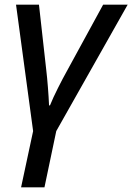

<svg xmlns="http://www.w3.org/2000/svg" viewBox="-20 -558 564 818"><path d="M69.8 240.2 121.1 0.5 48.3 -538.1H146L177.2 -258.8Q180.7 -229.5 184.1 -186.8Q187.5 -144 189 -108.9H192.9Q206.5 -142.6 227.1 -183.3Q247.6 -224.1 265.1 -255.4L419.4 -538.1H523.9L219.7 0.5L169.4 240.2Z"/></svg>

Font: Open Sans Medium
Style: Italic
Weight: 500
Italic angle: -12°
Designer: Monotype Design Team
Foundry: Monotype Imaging Inc.
Version: Version 3.000